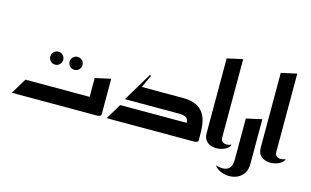

<svg xmlns="http://www.w3.org/2000/svg" viewBox="-113 -1126 2691 1663"><g transform="rotate(15 1232.5 -295.0)"><path d="M496 -332Q472 -332 455 -349Q438 -366 438 -390Q438 -414 455 -431Q472 -448 496 -448Q520 -448 537 -431Q554 -414 554 -390Q554 -366 537 -349Q520 -332 496 -332ZM323 -332Q299 -332 282 -349Q265 -366 265 -390Q265 -414 282 -431Q299 -448 323 -448Q347 -448 364 -431Q381 -414 381 -390Q381 -366 364 -349Q347 -332 323 -332Z M25 0 109 -140H685V0ZM605 0V-140H685V-309L825 -340V-23Q825 -11 815 -6Q805 -1 795 -0.5Q785 0 785 0Z M875 0 959 -140H1555Q1556 -167 1538.5 -183.5Q1521 -200 1465 -200H985L1141 -460L1151 -453L1099 -340H1465Q1539 -340 1584 -319Q1629 -298 1652.5 -263Q1676 -228 1685 -186Q1694 -144 1694.5 -101.5Q1695 -59 1695 -23Q1695 -11 1685 -6Q1675 -1 1665 -0.5Q1655 0 1655 0Z M1980 -58Q1974 -36 1948.5 -19.5Q1923 -3 1888.5 3Q1854 9 1821.5 1.5Q1789 -6 1767 -30.5Q1745 -55 1745 -100V-769L1885 -800V-100Q1885 -75 1896 -63.5Q1907 -52 1923 -49.5Q1939 -47 1955 -50.5Q1971 -54 1980 -58Z M1895 150Q1939 162 1967.5 159Q1996 156 2012 142Q2028 128 2034 106.5Q2040 85 2040 60V-309L2180 -340V60Q2180 113 2157.5 146.5Q2135 180 2099 195.5Q2063 211 2023.5 210Q1984 209 1949.5 193.5Q1915 178 1895 150Z M2465 -58Q2459 -36 2433.5 -19.5Q2408 -3 2373.5 3Q2339 9 2306.5 1.5Q2274 -6 2252 -30.5Q2230 -55 2230 -100V-769L2370 -800V-100Q2370 -75 2381 -63.5Q2392 -52 2408 -49.5Q2424 -47 2440 -50.5Q2456 -54 2465 -58Z"/></g></svg>

Font: Reem Kufi
Style: Regular
Weight: 400
Designer: Khaled Hosny
Version: Version 1.6